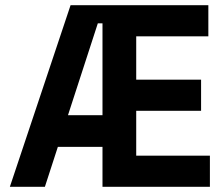

<svg xmlns="http://www.w3.org/2000/svg" viewBox="-20 -720 861 740"><path d="M375 0V-700H783V-580H505V-413H755V-293H505V-120H789V0ZM18 0 252 -700H375V-630H357L242 -276H375V-154H203L153 0Z"/></svg>

Font: Space 7353
Style: Regular
Weight: 400
Designer: Christine Claussen + Ruben Lyon  (Space 7353)
Version: Version 1.000;FEAKit 1.0